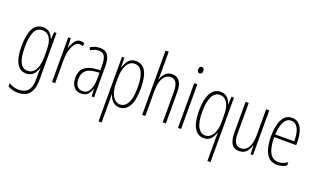

<svg xmlns="http://www.w3.org/2000/svg" viewBox="-96 -1326 3527 2133"><g transform="rotate(20 1667.0 -259.0)"><path d="M201 -539Q253 -539 282 -511Q311 -483 324 -445H327L332 -529H361V29Q361 134 317.5 188Q274 242 179 242Q114 242 63 211V173Q92 190 119 198.5Q146 207 179 207Q251 207 287.5 166Q324 125 324 33V-8Q324 -30 324.5 -52Q325 -74 327 -104H324Q311 -54 278.5 -22Q246 10 195 10Q123 10 84 -57Q45 -124 45 -263Q45 -393 83 -466Q121 -539 201 -539ZM205 -504Q138 -504 110.5 -438.5Q83 -373 83 -263Q83 -140 112.5 -82Q142 -24 200 -24Q245 -24 272 -53.5Q299 -83 311.5 -129.5Q324 -176 324 -226V-317Q324 -370 312 -412.5Q300 -455 273.5 -479.5Q247 -504 205 -504Z M646 -537Q656 -537 668.5 -535Q681 -533 692 -527L683 -491Q676 -494 666 -497Q656 -500 645 -500Q619 -500 599 -480Q579 -460 565 -427.5Q551 -395 544 -355.5Q537 -316 537 -278V0H500V-529H529L535 -416H537Q546 -444 559.5 -472Q573 -500 594 -518.5Q615 -537 646 -537Z M873 -539Q939 -539 968 -497Q997 -455 997 -359V0H968L965 -89H963Q951 -51 925 -20.5Q899 10 845 10Q803 10 777 -10.5Q751 -31 738.5 -63.5Q726 -96 726 -133Q726 -212 771 -253Q816 -294 899 -302L960 -308V-356Q960 -440 939 -473Q918 -506 871 -506Q852 -506 827.5 -499Q803 -492 775 -476L761 -506Q815 -539 873 -539ZM901 -272Q764 -258 764 -134Q764 -79 787 -50Q810 -21 851 -21Q910 -21 935.5 -75.5Q961 -130 961 -218V-278Z M1300 -539Q1452 -539 1452 -270Q1452 -126 1410.5 -58Q1369 10 1299 10Q1262 10 1237 -6.5Q1212 -23 1196 -48Q1180 -73 1173 -100H1170Q1170 -88 1171 -70Q1172 -52 1172 -29V234H1135V-529H1163L1166 -416H1169Q1178 -449 1194 -477Q1210 -505 1235.5 -522Q1261 -539 1300 -539ZM1296 -505Q1236 -505 1204 -445Q1172 -385 1172 -291V-228Q1172 -135 1206 -79.5Q1240 -24 1295 -24Q1328 -24 1355.5 -48Q1383 -72 1399 -125.5Q1415 -179 1415 -270Q1415 -383 1386 -444Q1357 -505 1296 -505Z M1603 -503Q1603 -480 1602.5 -464.5Q1602 -449 1600 -432H1603Q1611 -458 1626.5 -482.5Q1642 -507 1667 -523Q1692 -539 1728 -539Q1846 -539 1846 -366V0H1809V-358Q1809 -438 1785.5 -471Q1762 -504 1723 -504Q1674 -504 1638.5 -454Q1603 -404 1603 -294V0H1566V-760H1603Z M2008 -727Q2024 -727 2031 -715.5Q2038 -704 2038 -689Q2038 -671 2030 -660.5Q2022 -650 2007 -650Q1993 -650 1985.5 -661Q1978 -672 1978 -688Q1978 -704 1985 -715.5Q1992 -727 2008 -727ZM2026 -529V0H1989V-529Z M2422 -20Q2422 -33 2423 -56Q2424 -79 2425 -103H2422Q2406 -52 2375.5 -21Q2345 10 2296 10Q2222 10 2182.5 -58.5Q2143 -127 2143 -260Q2143 -394 2183.5 -466.5Q2224 -539 2300 -539Q2350 -539 2380.5 -509.5Q2411 -480 2423 -435H2425L2430 -529H2459V234H2422ZM2300 -24Q2355 -24 2388.5 -78.5Q2422 -133 2422 -220V-312Q2422 -402 2390.5 -453Q2359 -504 2304 -504Q2243 -504 2212 -440Q2181 -376 2181 -260Q2181 -138 2214 -81Q2247 -24 2300 -24Z M2876 -529V0H2847L2844 -104H2841Q2833 -75 2818 -49Q2803 -23 2777.5 -6.5Q2752 10 2713 10Q2652 10 2624 -34Q2596 -78 2596 -165V-529H2633V-174Q2633 -96 2655 -60.5Q2677 -25 2718 -25Q2775 -25 2807 -75.5Q2839 -126 2839 -233V-529Z M3145 -539Q3198 -539 3229.5 -505.5Q3261 -472 3275 -418Q3289 -364 3289 -303V-269H3029Q3029 -149 3063 -86.5Q3097 -24 3166 -24Q3219 -24 3272 -61V-22Q3250 -8 3222.5 1Q3195 10 3164 10Q3074 10 3033 -64.5Q2992 -139 2992 -264Q2992 -391 3029.5 -465Q3067 -539 3145 -539ZM3145 -506Q3095 -506 3065 -455.5Q3035 -405 3030 -301H3254Q3255 -357 3244 -403.5Q3233 -450 3208.5 -478Q3184 -506 3145 -506Z"/></g></svg>

Font: Noto Sans Myanmar UI ExtraCondensed ExtraLight
Style: Regular
Weight: 200
Width: 2
Designer: Monotype Design Team
Foundry: Monotype Imaging Inc.
Version: Version 2.103; ttfautohint (v1.8.4.7-5d5b)